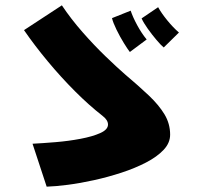

<svg xmlns="http://www.w3.org/2000/svg" viewBox="-20 -760 761 720"><path d="M155 -60 102 -221Q141 -223 189 -227Q237 -231 282 -239.5Q327 -248 356 -261Q385 -274 385 -293Q385 -310 364 -326Q314 -365 261.5 -417.5Q209 -470 159.5 -529.5Q110 -589 70 -647L212 -740Q246 -689 289.5 -639.5Q333 -590 375.5 -549Q418 -508 449 -481Q500 -438 538 -402Q576 -366 597 -331Q618 -296 618 -255Q618 -224 593.5 -198Q569 -172 527.5 -150.5Q486 -129 435.5 -112.5Q385 -96 333 -84.5Q281 -73 234.5 -67Q188 -61 155 -60ZM594 -582Q584 -590 567 -610Q550 -630 534 -652.5Q518 -675 511 -691L573 -733Q585 -711 607 -684Q629 -657 651 -638ZM467 -565Q459 -575 444.5 -598.5Q430 -622 417 -648.5Q404 -675 400 -692L470 -720Q478 -696 494.5 -665.5Q511 -635 530 -612Z"/></svg>

Font: Mochiy Pop P One
Style: Regular
Weight: 400
Designer: FONTDASU
Foundry: FONTDASU / Google Inc. / Adobe
Version: Version 2.000